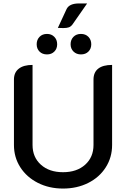

<svg xmlns="http://www.w3.org/2000/svg" viewBox="-20 -1086 732 1115"><path d="M61 -244V-624Q61 -665 89 -687Q117 -709 169 -709V-244Q169 -173 217.5 -129.5Q266 -86 346 -86Q426 -86 474.5 -129.5Q523 -173 523 -244V-624Q523 -666 550.5 -687.5Q578 -709 631 -709V-244Q631 -172 594 -114Q557 -56 492 -23.5Q427 9 346 9Q265 9 200 -24Q135 -57 98 -114.5Q61 -172 61 -244ZM367 -1034Q383 -1066 439 -1066H486L401 -944Q392 -932 380.5 -927.5Q369 -923 347 -923Q328 -923 316 -924ZM193 -829Q193 -855 209.5 -872Q226 -889 253 -889Q279 -889 295.5 -872Q312 -855 312 -829Q312 -803 295.5 -786.5Q279 -770 253 -770Q226 -770 209.5 -786.5Q193 -803 193 -829ZM390 -829Q390 -855 406.5 -872Q423 -889 450 -889Q477 -889 493.5 -872Q510 -855 510 -829Q510 -803 493.5 -786.5Q477 -770 450 -770Q424 -770 407 -786.5Q390 -803 390 -829Z"/></svg>

Font: K2D Medium
Style: Regular
Weight: 500
Designer: Katatrad Aksorn Co.,Ltd.
Foundry: Cadson Demak Co.,Ltd.
Version: Version 1.000; ttfautohint (v1.6)